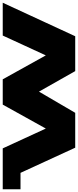

<svg xmlns="http://www.w3.org/2000/svg" viewBox="387 -967 570 1404"><g transform="rotate(-90 672.0 -265.0)"><path d="M-10 -400V-530H289L434 -215L609 -530H794L969 -215L1114 -530H1354L1109 0H854L704 -265L549 0H294L110 -400Z"/></g></svg>

Font: Stalinist One
Style: Regular
Weight: 400
Designer: Jovanny Lemonad
Foundry: Alexey Maslov, Jovanny Lemonad
Version: Version 3.004